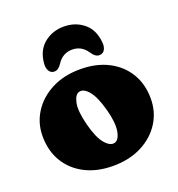

<svg xmlns="http://www.w3.org/2000/svg" viewBox="-133 -836 891 960"><g transform="rotate(-20 312.0 -356.0)"><path d="M315.5 -497Q401 -497 464.5 -464.2Q528 -431.5 563 -373.5Q598 -315.5 598 -239Q598 -167.5 561.5 -110.2Q525 -53 459.5 -19.5Q394 14 307.5 14Q222.5 14 159 -18.5Q95.5 -51 60.2 -109.5Q25 -168 25 -246Q25 -315.5 61.5 -372.5Q98 -429.5 163.2 -463.2Q228.5 -497 315.5 -497ZM353 -92Q376.5 -98.5 384.2 -142Q392 -185.5 372.5 -258Q352 -334.5 324.8 -367Q297.5 -399.5 272.5 -392.5Q250 -386 241.5 -344.8Q233 -303.5 253 -226Q273 -149.5 300.5 -117.5Q328 -85.5 353 -92ZM311.5 -603Q261.5 -603 232 -558.5Q214 -530 192 -530Q173.5 -530 164 -545.5Q154.5 -561 156.5 -585.5Q162.5 -654 206.8 -689.8Q251 -725.5 311.5 -725.5Q372.5 -725.5 416.5 -689.8Q460.5 -654 466.5 -585.5Q469 -561 459.5 -545.5Q450 -530 431 -530Q409 -530 391 -558.5Q361.5 -603 311.5 -603Z"/></g></svg>

Font: Fraunces 9pt SuperSoft Black
Style: Regular
Weight: 900
Version: Version 1.000;[b76b70a41]